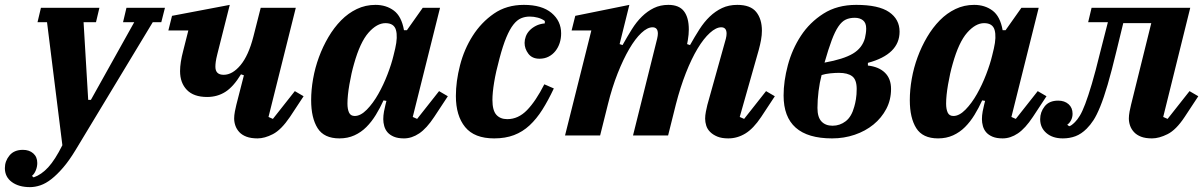

<svg xmlns="http://www.w3.org/2000/svg" viewBox="-103 -556 4942 788"><path d="M20 212Q-26 212 -54.5 191Q-83 170 -83 134Q-83 105 -64 82Q-45 59 -9 59Q17 59 33.5 73.5Q50 88 50 113Q50 128 44 143Q38 158 28 166L35 172Q67 161 95 130.5Q123 100 153 40L90 -465H51L65 -524H305L291 -465H240L259 -146H270L448 -465H402L416 -524H574L559 -465H524L207 60Q181 103 156 132Q131 161 108 179Q85 197 63 204.5Q41 212 20 212Z M954 12Q927 12 908.5 5Q890 -2 879 -14Q868 -26 863 -40.5Q858 -55 858 -70Q858 -82 861 -98.5Q864 -115 867 -126L898 -247L886 -251Q855 -200 822 -179Q789 -158 747 -158Q692 -158 664 -187Q636 -216 636 -264Q636 -299 649 -348L670 -431H588L603 -491L840 -536L789 -334Q784 -314 782.5 -302.5Q781 -291 781 -282Q781 -249 815 -249Q851 -249 884 -288.5Q917 -328 937 -406L967 -524H1111L999 -76L1017 -68L1107 -182L1143 -161L1087 -76Q1051 -23 1017 -5.5Q983 12 954 12Z M1290 12Q1227 12 1200.5 -30Q1174 -72 1174 -145Q1174 -187 1182 -232.5Q1190 -278 1206 -321.5Q1222 -365 1245 -404Q1268 -443 1297 -472.5Q1326 -502 1361.5 -519Q1397 -536 1438 -536Q1482 -536 1513.5 -512.5Q1545 -489 1555 -432H1567L1632 -524H1703L1591 -76L1609 -68L1699 -182L1735 -161L1679 -76Q1648 -29 1617.5 -8.5Q1587 12 1555 12Q1530 12 1513.5 5Q1497 -2 1487.5 -13Q1478 -24 1474 -38.5Q1470 -53 1470 -67Q1470 -82 1473 -98.5Q1476 -115 1479 -126L1483 -142L1471 -144Q1457 -113 1439.5 -84.5Q1422 -56 1400.5 -34.5Q1379 -13 1351.5 -0.5Q1324 12 1290 12ZM1353 -80Q1377 -80 1402.5 -106Q1428 -132 1449.5 -170Q1471 -208 1487.5 -251Q1504 -294 1512 -328L1519 -357Q1530 -405 1522 -433Q1514 -461 1479 -461Q1444 -461 1409.5 -422Q1375 -383 1350 -294Q1339 -256 1331 -209.5Q1323 -163 1323 -131Q1323 -108 1329.5 -94Q1336 -80 1353 -80Z M1925 12Q1844 12 1806 -34.5Q1768 -81 1768 -162Q1768 -222 1785 -288Q1802 -354 1837 -409Q1872 -464 1924 -500Q1976 -536 2047 -536Q2121 -536 2160.5 -503Q2200 -470 2200 -419Q2200 -398 2194 -379.5Q2188 -361 2176.5 -346.5Q2165 -332 2148.5 -323.5Q2132 -315 2111 -315Q2081 -315 2065.5 -335.5Q2050 -356 2050 -380Q2050 -393 2055 -406.5Q2060 -420 2070.5 -431Q2081 -442 2096.5 -450Q2112 -458 2133 -460V-470Q2121 -479 2104.5 -483.5Q2088 -488 2071 -488Q2052 -488 2035.5 -481Q2019 -474 2004 -455Q1989 -436 1975 -402.5Q1961 -369 1947 -316Q1932 -261 1925 -218Q1918 -175 1918 -146Q1918 -103 1934 -85Q1950 -67 1979 -67Q2024 -67 2060 -104Q2096 -141 2131 -210L2170 -193Q2147 -144 2123 -106Q2099 -68 2070.5 -41.5Q2042 -15 2006.5 -1.5Q1971 12 1925 12Z M2886 12Q2859 12 2841 4.5Q2823 -3 2811.5 -14.5Q2800 -26 2795.5 -40.5Q2791 -55 2791 -69Q2791 -82 2794 -97.5Q2797 -113 2800 -125L2876 -397Q2879 -409 2879 -418Q2879 -444 2857 -444Q2836 -444 2810.5 -421Q2785 -398 2760 -356.5Q2735 -315 2712 -256.5Q2689 -198 2671 -128L2639 0H2495L2594 -397Q2597 -410 2597 -418Q2597 -444 2575 -444Q2554 -444 2529 -420.5Q2504 -397 2479.5 -355Q2455 -313 2432 -255Q2409 -197 2392 -128L2360 0H2216L2324 -431H2243L2258 -491L2480 -536L2440 -375L2452 -371Q2471 -405 2490 -435.5Q2509 -466 2531.5 -488Q2554 -510 2580.5 -523Q2607 -536 2640 -536Q2684 -536 2704 -510Q2724 -484 2724 -435Q2724 -425 2723 -414Q2722 -403 2720 -391L2717 -375L2729 -371Q2748 -405 2767.5 -435.5Q2787 -466 2810 -488Q2833 -510 2860.5 -523Q2888 -536 2923 -536Q2977 -536 3000.5 -507Q3024 -478 3024 -430Q3024 -412 3020.5 -392.5Q3017 -373 3011 -351L2933 -76L2951 -68L3041 -182L3077 -161L3021 -76Q2989 -28 2956 -8Q2923 12 2886 12Z M3312 12Q3113 12 3113 -164Q3113 -223 3130.5 -288.5Q3148 -354 3184 -409Q3220 -464 3276.5 -500Q3333 -536 3411 -536Q3503 -536 3546 -506.5Q3589 -477 3589 -426Q3589 -333 3459 -298V-287Q3504 -282 3529 -257.5Q3554 -233 3554 -191Q3554 -146 3534.5 -109Q3515 -72 3482 -45Q3449 -18 3405 -3Q3361 12 3312 12ZM3314 -40Q3344 -40 3368 -58.5Q3392 -77 3403 -118Q3407 -131 3410 -149.5Q3413 -168 3413 -191Q3413 -229 3394.5 -243Q3376 -257 3340 -257Q3324 -257 3304.5 -255Q3285 -253 3269 -248Q3261 -218 3256.5 -182Q3252 -146 3252 -113Q3252 -75 3268.5 -57.5Q3285 -40 3314 -40ZM3405 -483Q3384 -483 3368 -475.5Q3352 -468 3338 -447.5Q3324 -427 3310.5 -391Q3297 -355 3281 -299Q3359 -313 3397.5 -336Q3436 -359 3447 -400Q3449 -410 3450.5 -419Q3452 -428 3452 -439Q3452 -462 3439 -472.5Q3426 -483 3405 -483Z M3747 12Q3684 12 3657.5 -30Q3631 -72 3631 -145Q3631 -187 3639 -232.5Q3647 -278 3663 -321.5Q3679 -365 3702 -404Q3725 -443 3754 -472.5Q3783 -502 3818.5 -519Q3854 -536 3895 -536Q3939 -536 3970.5 -512.5Q4002 -489 4012 -432H4024L4089 -524H4160L4048 -76L4066 -68L4156 -182L4192 -161L4136 -76Q4105 -29 4074.5 -8.5Q4044 12 4012 12Q3987 12 3970.5 5Q3954 -2 3944.5 -13Q3935 -24 3931 -38.5Q3927 -53 3927 -67Q3927 -82 3930 -98.5Q3933 -115 3936 -126L3940 -142L3928 -144Q3914 -113 3896.5 -84.5Q3879 -56 3857.5 -34.5Q3836 -13 3808.5 -0.5Q3781 12 3747 12ZM3810 -80Q3834 -80 3859.5 -106Q3885 -132 3906.5 -170Q3928 -208 3944.5 -251Q3961 -294 3969 -328L3976 -357Q3987 -405 3979 -433Q3971 -461 3936 -461Q3901 -461 3866.5 -422Q3832 -383 3807 -294Q3796 -256 3788 -209.5Q3780 -163 3780 -131Q3780 -108 3786.5 -94Q3793 -80 3810 -80Z M4259 12Q4217 12 4191.5 -10Q4166 -32 4166 -67Q4166 -96 4184.5 -119.5Q4203 -143 4240 -143Q4266 -143 4282.5 -128.5Q4299 -114 4299 -89Q4299 -75 4293 -63Q4287 -51 4277 -44L4285 -38Q4293 -39 4309 -55Q4319 -65 4329 -81.5Q4339 -98 4351 -129.5Q4363 -161 4378 -211.5Q4393 -262 4412 -340L4444 -465H4363L4377 -524H4782L4671 -76L4689 -68L4779 -182L4815 -161L4759 -76Q4724 -23 4689 -5.5Q4654 12 4625 12Q4598 12 4580 5Q4562 -2 4551 -14Q4540 -26 4535 -40.5Q4530 -55 4530 -70Q4530 -82 4533 -98.5Q4536 -115 4539 -126L4622 -461H4507L4479 -346Q4459 -263 4443 -208.5Q4427 -154 4412.5 -118.5Q4398 -83 4385 -63Q4372 -43 4357 -28Q4335 -6 4311 3Q4287 12 4259 12Z"/></svg>

Font: IBM Plex Serif
Style: Bold Italic
Weight: 700
Italic angle: -14°
Designer: Mike Abbink, Paul van der Laan, Pieter van Rosmalen
Foundry: Bold Monday
Version: Version 3.001